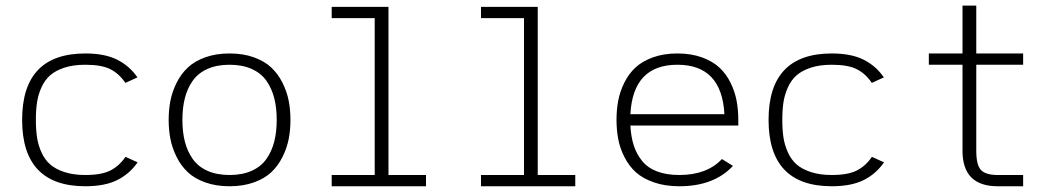

<svg xmlns="http://www.w3.org/2000/svg" viewBox="-20 -666 3752 682"><path d="M468.3 -391.1 425.3 -371.6Q403.3 -404.3 372.1 -420.2Q340.8 -436 283.2 -436Q240.7 -436 209.2 -425.8Q177.7 -415.5 158.4 -398.7Q139.2 -381.8 127.4 -356Q115.7 -330.1 111.6 -302.7Q107.4 -275.4 107.4 -240.2Q107.4 -205.1 111.6 -177.7Q115.7 -150.4 127.4 -124.5Q139.2 -98.6 158.4 -81.8Q177.7 -64.9 209.2 -54.7Q240.7 -44.4 283.2 -44.4Q340.8 -44.4 372.3 -60.5Q403.8 -76.7 425.8 -108.9L468.8 -89.4Q440.4 -48.3 396.5 -26.4Q352.5 -4.4 283.2 -4.4Q58.6 -4.4 58.6 -240.2Q58.6 -476.1 283.2 -476.1Q352.1 -476.1 396 -454.1Q439.9 -432.1 468.3 -391.1Z M1005.4 -308.6Q1011.7 -276.4 1011.7 -240.2Q1011.7 -204.1 1005.4 -171.9Q999 -139.6 983.4 -108.4Q967.8 -77.1 943.8 -54.4Q919.9 -31.7 881.8 -18.1Q843.8 -4.4 795.4 -4.4Q747.1 -4.4 709 -18.1Q670.9 -31.7 647 -54.4Q623 -77.1 607.4 -108.4Q591.8 -139.6 585.4 -171.9Q579.1 -204.1 579.1 -240.2Q579.1 -276.4 585.4 -308.6Q591.8 -340.8 607.4 -372.1Q623 -403.3 647 -426Q670.9 -448.7 709 -462.4Q747.1 -476.1 795.4 -476.1Q843.8 -476.1 881.8 -462.4Q919.9 -448.7 943.8 -426Q967.8 -403.3 983.4 -372.1Q999 -340.8 1005.4 -308.6ZM954.1 -162.8Q962.9 -197.3 962.9 -240.2Q962.9 -283.2 954.1 -317.6Q945.3 -352.1 926.3 -379.2Q907.2 -406.2 874 -421.1Q840.8 -436 795.4 -436Q750 -436 716.8 -421.1Q683.6 -406.2 664.6 -379.2Q645.5 -352.1 636.7 -317.6Q627.9 -283.2 627.9 -240.2Q627.9 -197.3 636.7 -162.8Q645.5 -128.4 664.6 -101.3Q683.6 -74.2 716.8 -59.3Q750 -44.4 795.4 -44.4Q840.8 -44.4 874 -59.3Q907.2 -74.2 926.3 -101.3Q945.3 -128.4 954.1 -162.8Z M1158.2 -4.4V-44.4H1311V-601.6H1158.2V-641.6H1359.9V-44.4H1493.2V-4.4Z M1688.5 -4.4V-44.4H1841.3V-601.6H1688.5V-641.6H1890.1V-44.4H2023.4V-4.4Z M2219.2 -260.3H2553.2Q2543.9 -436 2386.2 -436Q2228.5 -436 2219.2 -260.3ZM2219.2 -220.2Q2221.2 -180.7 2231 -150.1Q2240.7 -119.6 2260.3 -95Q2279.8 -70.3 2313.2 -57.4Q2346.7 -44.4 2393.1 -44.4Q2491.2 -44.4 2544.4 -101.1L2583.5 -76.7Q2516.1 -4.4 2393.1 -4.4Q2342.3 -4.4 2302.5 -18.3Q2262.7 -32.2 2238.3 -54.4Q2213.9 -76.7 2198 -108.2Q2182.1 -139.6 2176 -171.9Q2169.9 -204.1 2169.9 -240.2Q2169.9 -276.4 2176 -308.6Q2182.1 -340.8 2197.5 -372.1Q2212.9 -403.3 2236.8 -425.8Q2260.7 -448.2 2299.1 -462.2Q2337.4 -476.1 2386.2 -476.1Q2435.1 -476.1 2473.4 -462.2Q2511.7 -448.2 2535.6 -425.8Q2559.6 -403.3 2575 -372.1Q2590.3 -340.8 2596.4 -308.6Q2602.5 -276.4 2602.5 -240.2V-220.2Z M3119.6 -391.1 3076.7 -371.6Q3054.7 -404.3 3023.4 -420.2Q2992.2 -436 2934.6 -436Q2892.1 -436 2860.6 -425.8Q2829.1 -415.5 2809.8 -398.7Q2790.5 -381.8 2778.8 -356Q2767.1 -330.1 2762.9 -302.7Q2758.8 -275.4 2758.8 -240.2Q2758.8 -205.1 2762.9 -177.7Q2767.1 -150.4 2778.8 -124.5Q2790.5 -98.6 2809.8 -81.8Q2829.1 -64.9 2860.6 -54.7Q2892.1 -44.4 2934.6 -44.4Q2992.2 -44.4 3023.7 -60.5Q3055.2 -76.7 3077.1 -108.9L3120.1 -89.4Q3091.8 -48.3 3047.9 -26.4Q3003.9 -4.4 2934.6 -4.4Q2710 -4.4 2710 -240.2Q2710 -476.1 2934.6 -476.1Q3003.4 -476.1 3047.4 -454.1Q3091.3 -432.1 3119.6 -391.1Z M3398.9 -646H3447.8V-476.1H3614.3V-436H3447.8V-130.4Q3447.8 -80.1 3464.4 -62.3Q3481 -44.4 3523.9 -44.4H3614.3V-4.4H3523.9Q3398.9 -4.4 3398.9 -130.4V-436H3279.3V-476.1H3398.9Z"/></svg>

Font: AzarMehrMonospaced
Style: SansRegular
Weight: 1
Designer: Amin Abedi
Version: Version 1.00